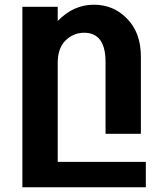

<svg xmlns="http://www.w3.org/2000/svg" viewBox="-20 -568 674 815"><path d="M599 227H75V-539H225V-479Q292 -548 378 -548Q463 -548 520 -488Q578 -429 578 -328V0H428V-305Q428 -429 337 -429Q292 -429 258.5 -396.5Q225 -364 225 -301V119H599Z"/></svg>

Font: Montserrat_am3
Style: Bold
Weight: 700
Designer: Julieta Ulanovsky
Foundry: Julieta Ulanovsky. Armenina letters added by Vahan Hovhannisyan
Version: Version 2.001